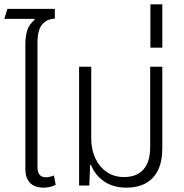

<svg xmlns="http://www.w3.org/2000/svg" viewBox="-23 -856 848 886"><path d="M94 -448V-645Q94 -682 99.5 -704.5Q105 -727 115 -741Q125 -755 137 -765L136 -769H-3L11 -815H230V-770Q194 -769 172 -743.5Q150 -718 150 -660V-448ZM177 10Q155 10 136 2Q117 -6 105.5 -25.5Q94 -45 94 -77V-548H150V-85Q150 -60 160 -49Q170 -38 189 -38Q198 -38 208 -40.5Q218 -43 226 -46L234 -3Q220 4 205.5 7Q191 10 177 10Z M562 10Q500 10 458 -18.5Q416 -47 397 -95H393L389 0H342V-548H398V-218Q398 -166 417 -125.5Q436 -85 470 -62Q504 -39 549 -39Q608 -39 639 -74Q670 -109 670 -177V-548H726V-173Q726 -110 705.5 -69.5Q685 -29 648 -9.5Q611 10 562 10Z M671 -636V-836H726V-636Z"/></svg>

Font: Noto Sans Thai SemiCondensed Light
Style: Regular
Weight: 300
Width: 4
Designer: Monotype Design Team
Foundry: Monotype Imaging Inc.
Version: Version 2.001